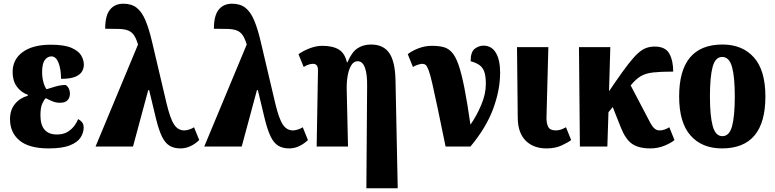

<svg xmlns="http://www.w3.org/2000/svg" viewBox="-20 -790 4180 1035"><path d="M242 10Q137 10 85.5 -32.5Q34 -75 34 -148Q34 -197 60.5 -229.5Q87 -262 130 -274V-279Q93 -292 70.5 -323.5Q48 -355 48 -401Q48 -470 102.5 -509.5Q157 -549 254 -549Q327 -549 365.5 -532Q404 -515 418 -490.5Q432 -466 432 -441Q432 -423 422.5 -405.5Q413 -388 386.5 -376.5Q360 -365 309 -365Q309 -417 295.5 -451.5Q282 -486 257 -486Q236 -486 221.5 -466.5Q207 -447 207 -401Q207 -373 214 -347Q221 -321 231 -309Q248 -315 278.5 -323.5Q309 -332 334 -332Q346 -324 351.5 -311.5Q357 -299 357 -286Q357 -264 344.5 -250Q332 -236 303 -236Q282 -236 262.5 -244Q243 -252 227 -261Q217 -252 207.5 -230.5Q198 -209 198 -168Q198 -65 287 -65Q322 -65 345 -79.5Q368 -94 382 -113.5Q396 -133 401 -148Q412 -143 421.5 -132Q431 -121 431 -102Q431 -75 414.5 -49Q398 -23 357 -6.5Q316 10 242 10Z M495 0 724 -550Q714 -583 702 -600.5Q690 -618 671 -625.5Q652 -633 622 -634Q592 -635 547 -635Q547 -706 573 -738Q599 -770 645 -770Q689 -770 717 -748Q745 -726 764.5 -679.5Q784 -633 801 -559L878 -232Q898 -149 919 -118Q940 -87 973 -87Q985 -87 1000.5 -92Q1016 -97 1026 -104L1054 -35Q1032 -14 1006.5 -2Q981 10 952 10Q918 10 894 -4.5Q870 -19 853 -54Q836 -89 821 -150L784 -304H779L697 0Z M1081 0 1310 -550Q1300 -583 1288 -600.5Q1276 -618 1257 -625.5Q1238 -633 1208 -634Q1178 -635 1133 -635Q1133 -706 1159 -738Q1185 -770 1231 -770Q1275 -770 1303 -748Q1331 -726 1350.5 -679.5Q1370 -633 1387 -559L1464 -232Q1484 -149 1505 -118Q1526 -87 1559 -87Q1571 -87 1586.5 -92Q1602 -97 1612 -104L1640 -35Q1618 -14 1592.5 -2Q1567 10 1538 10Q1504 10 1480 -4.5Q1456 -19 1439 -54Q1422 -89 1407 -150L1370 -304H1365L1283 0Z M1955 225 1959 -325Q1960 -389 1947.5 -424.5Q1935 -460 1908 -460Q1887 -460 1873.5 -438Q1860 -416 1854 -381Q1848 -346 1849 -306L1856 0H1687L1694 -403Q1695 -426 1688.5 -436Q1682 -446 1667 -446Q1645 -446 1617 -429L1589 -498Q1618 -518 1652 -530.5Q1686 -543 1717 -543Q1774 -543 1806.5 -523Q1839 -503 1850 -454H1853Q1876 -509 1907 -529.5Q1938 -550 1980 -550Q2047 -550 2078.5 -504Q2110 -458 2112 -357L2124 225Z M2382 0Q2356 -128 2338.5 -210.5Q2321 -293 2310 -341Q2299 -389 2290.5 -411.5Q2282 -434 2274.5 -440Q2267 -446 2256 -446Q2249 -446 2234 -441.5Q2219 -437 2206 -429L2178 -498Q2199 -515 2234.5 -529Q2270 -543 2308 -543Q2343 -543 2369.5 -536.5Q2396 -530 2416 -508Q2436 -486 2452 -440Q2468 -394 2483.5 -315.5Q2499 -237 2516 -118Q2549 -165 2574 -224Q2599 -283 2599 -337Q2599 -380 2590.5 -403.5Q2582 -427 2564 -439.5Q2546 -452 2517 -460Q2517 -510 2539 -527Q2561 -544 2586 -544Q2630 -544 2653 -505.5Q2676 -467 2676 -398Q2676 -305 2638.5 -203.5Q2601 -102 2516 0Z M2926 10Q2855 10 2813.5 -32Q2772 -74 2771 -153L2767 -536H2936L2926 -160Q2925 -126 2935 -106.5Q2945 -87 2976 -87Q2991 -87 3003.5 -91.5Q3016 -96 3031 -104L3059 -35Q3042 -22 3007.5 -6Q2973 10 2926 10Z M3106 0 3101 -536H3270L3263 -298L3295 -345Q3337 -406 3366.5 -444Q3396 -482 3418.5 -502.5Q3441 -523 3462.5 -531Q3484 -539 3509 -539Q3567 -539 3588 -501Q3609 -463 3609 -404Q3542 -404 3501.5 -399.5Q3461 -395 3434.5 -379.5Q3408 -364 3381 -331L3380 -329L3487 -125Q3497 -107 3508.5 -97Q3520 -87 3536 -87Q3550 -87 3563.5 -92Q3577 -97 3588 -104L3616 -35Q3597 -19 3561.5 -4.5Q3526 10 3485 10Q3423 10 3387.5 -14.5Q3352 -39 3327 -102L3283 -213L3260 -185L3254 0Z M3872 10Q3764 10 3702.5 -59.5Q3641 -129 3641 -270Q3641 -550 3875 -550Q3982 -550 4044 -480.5Q4106 -411 4106 -270Q4106 10 3872 10ZM3874 -56Q3912 -56 3926.5 -110.5Q3941 -165 3941 -270Q3941 -376 3926 -429.5Q3911 -483 3873 -483Q3836 -483 3821.5 -429.5Q3807 -376 3807 -270Q3807 -165 3822 -110.5Q3837 -56 3874 -56Z"/></svg>

Font: Noto Serif ExtraCondensed Black
Style: Regular
Weight: 900
Width: 2
Designer: Monotype Design Team
Foundry: Monotype Imaging Inc.
Version: Version 2.015; ttfautohint (v1.8.4.7-5d5b)